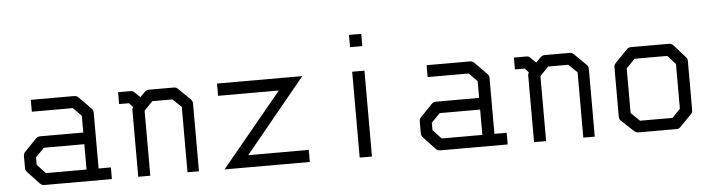

<svg xmlns="http://www.w3.org/2000/svg" viewBox="-42 -830 3527 951"><g transform="rotate(-5 1722.0 -354.0)"><path d="M360 -108V-234H159L116 -190V-153L158 -108ZM420 -108H481V-50H145Q133 -50 124 -59L66 -121Q57 -130 57 -142V-202Q57 -214 66 -223L125 -284Q133 -292 146 -292H360V-375L319 -417H115V-476H331Q343 -476 352 -467L411 -407Q420 -398 420 -387Z M657 -442 681 -466Q690 -475 702 -475H826Q838 -475 846 -467L905 -409Q914 -400 914 -388V-51H857V-376L814 -417H714L672 -373V-50H612V-385Q612 -387 616 -397L598 -417H549V-476H612Q624 -476 631 -467Z M1041 -476H1465L1164 -109H1465V-49H1041L1343 -415H1041Z M1713 -659H1774V-598H1713ZM1713 -476H1774V-49H1713Z M2328 -108V-234H2127L2084 -190V-153L2126 -108ZM2388 -108H2449V-50H2113Q2101 -50 2092 -59L2034 -121Q2025 -130 2025 -142V-202Q2025 -214 2034 -223L2093 -284Q2101 -292 2114 -292H2328V-375L2287 -417H2083V-476H2299Q2311 -476 2320 -467L2379 -407Q2388 -398 2388 -387Z M2625 -442 2649 -466Q2658 -475 2670 -475H2794Q2806 -475 2814 -467L2873 -409Q2882 -400 2882 -388V-51H2825V-376L2782 -417H2682L2640 -373V-50H2580V-385Q2580 -387 2584 -397L2566 -417H2517V-476H2580Q2592 -476 2599 -467Z M3069 -374V-152L3112 -110H3274L3314 -152V-374L3275 -418H3112ZM3019 -407 3080 -470Q3087 -477 3100 -477H3288Q3300 -477 3310 -467L3366 -404Q3374 -396 3374 -385V-140Q3374 -128 3365 -119L3307 -60Q3301 -53 3289.5 -53H3286H3100Q3089.5 -53 3080 -60L3018 -118Q3009 -126 3009 -140V-387Q3009 -397 3019 -407Z"/></g></svg>

Font: IBM 3270 Semi-Condensed
Style: Condensed
Weight: 400
Monospace: yes
Version: Version 2.3.1